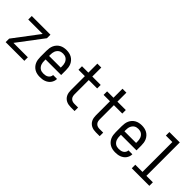

<svg xmlns="http://www.w3.org/2000/svg" viewBox="148 -1715 2703 2703"><g transform="rotate(45 1500.0 -363.5)"><path d="M64 0V-70L351 -450H64V-520H436V-450L149 -70H436V0Z M750 8Q723 8 696.5 2.5Q670 -3 646.5 -16Q623 -29 604.5 -49.5Q586 -70 575 -94.5Q564 -119 560 -146Q556 -173 556 -200V-320Q556 -347 560 -374Q564 -401 575 -425.5Q586 -450 604.5 -470.5Q623 -491 646.5 -504Q670 -517 696.5 -522.5Q723 -528 750 -528Q777 -528 803.5 -522.5Q830 -517 853.5 -504Q877 -491 895.5 -470.5Q914 -450 925 -425.5Q936 -401 940 -374Q944 -347 944 -320V-225H634V-200Q634 -183 636 -166Q638 -149 644 -133Q650 -117 660.5 -103Q671 -89 685 -79.5Q699 -70 716 -66Q733 -62 750 -62Q770 -62 789.5 -65.5Q809 -69 826 -79.5Q843 -90 853.5 -107.5Q864 -125 864 -145H942Q942 -122 934.5 -100Q927 -78 913.5 -59.5Q900 -41 881 -27.5Q862 -14 840.5 -6Q819 2 796 5Q773 8 750 8ZM866 -295V-320Q866 -337 864 -354Q862 -371 856 -387Q850 -403 839.5 -417Q829 -431 815 -440.5Q801 -450 784 -454Q767 -458 750 -458Q733 -458 716 -454Q699 -450 685 -440.5Q671 -431 660.5 -417Q650 -403 644 -387Q638 -371 636 -354Q634 -337 634 -320V-295Z M1436 0H1360Q1337 0 1314.5 -4Q1292 -8 1271.5 -18Q1251 -28 1235 -44Q1219 -60 1209 -80.5Q1199 -101 1195 -123.5Q1191 -146 1191 -169V-450H1064V-520H1191V-699H1269V-520H1436V-450H1269V-169Q1269 -150 1273.5 -131Q1278 -112 1291 -97.5Q1304 -83 1322.5 -76.5Q1341 -70 1360 -70H1436Z M1936 0H1860Q1837 0 1814.5 -4Q1792 -8 1771.5 -18Q1751 -28 1735 -44Q1719 -60 1709 -80.5Q1699 -101 1695 -123.5Q1691 -146 1691 -169V-450H1564V-520H1691V-699H1769V-520H1936V-450H1769V-169Q1769 -150 1773.5 -131Q1778 -112 1791 -97.5Q1804 -83 1822.5 -76.5Q1841 -70 1860 -70H1936Z M2250 8Q2223 8 2196.5 2.5Q2170 -3 2146.5 -16Q2123 -29 2104.5 -49.5Q2086 -70 2075 -94.5Q2064 -119 2060 -146Q2056 -173 2056 -200V-320Q2056 -347 2060 -374Q2064 -401 2075 -425.5Q2086 -450 2104.5 -470.5Q2123 -491 2146.5 -504Q2170 -517 2196.5 -522.5Q2223 -528 2250 -528Q2277 -528 2303.5 -522.5Q2330 -517 2353.5 -504Q2377 -491 2395.5 -470.5Q2414 -450 2425 -425.5Q2436 -401 2440 -374Q2444 -347 2444 -320V-225H2134V-200Q2134 -183 2136 -166Q2138 -149 2144 -133Q2150 -117 2160.5 -103Q2171 -89 2185 -79.5Q2199 -70 2216 -66Q2233 -62 2250 -62Q2270 -62 2289.5 -65.5Q2309 -69 2326 -79.5Q2343 -90 2353.5 -107.5Q2364 -125 2364 -145H2442Q2442 -122 2434.5 -100Q2427 -78 2413.5 -59.5Q2400 -41 2381 -27.5Q2362 -14 2340.5 -6Q2319 2 2296 5Q2273 8 2250 8ZM2366 -295V-320Q2366 -337 2364 -354Q2362 -371 2356 -387Q2350 -403 2339.5 -417Q2329 -431 2315 -440.5Q2301 -450 2284 -454Q2267 -458 2250 -458Q2233 -458 2216 -454Q2199 -450 2185 -440.5Q2171 -431 2160.5 -417Q2150 -403 2144 -387Q2138 -371 2136 -354Q2134 -337 2134 -320V-295Z M2575 0V-70H2718V-665H2589V-735H2796V-70H2925V0Z"/></g></svg>

Font: Iosevka srxl
Style: Regular
Weight: 400
Monospace: yes
Designer: Belleve Invis
Foundry: Belleve Invis
Version: Version 33.0.1; ttfautohint (v1.8.3)